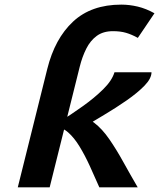

<svg xmlns="http://www.w3.org/2000/svg" viewBox="-20 -803 682 823"><path d="M642.1 -746.1 570.8 -640.6Q544.4 -655.3 520 -662.4Q495.6 -669.4 464.4 -669.4Q422.4 -669.4 394.8 -649.2Q367.2 -628.9 349.9 -594.5Q332.5 -560.1 321.8 -517.1L192.9 0H56.2L182.6 -507.3Q214.8 -637.2 293 -710.2Q371.1 -783.2 500 -783.2Q534.7 -783.2 570.6 -774.7Q606.4 -766.1 642.1 -746.1ZM470.7 -493.2H629.4Q629.4 -466.8 599.6 -436Q569.8 -405.3 523.4 -373Q477.1 -340.8 425.5 -310.1Q374 -279.3 330.1 -252.9L235.8 -281.2Q284.7 -312 334.7 -347.7Q384.8 -383.3 422.4 -420.4Q460 -457.5 470.7 -493.2ZM570.3 0H405.8Q385.7 -46.4 364.7 -92Q343.8 -137.7 320.8 -175.3Q297.9 -212.9 272 -235.6Q246.1 -258.3 215.8 -258.3L309.1 -302.7Q350.1 -302.7 384 -276.6Q418 -250.5 448.2 -206.8Q478.5 -163.1 508.3 -109.1Q538.1 -55.2 570.3 0Z"/></svg>

Font: Andika
Style: Bold Italic
Weight: 700
Italic angle: -14°
Designer: Victor Gaultney, Annie Olsen, Julie Remington, Don Collingsworth, Eric Hays, Becca Hirsbrunner
Foundry: SIL International
Version: Version 6.101